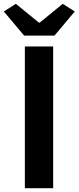

<svg xmlns="http://www.w3.org/2000/svg" viewBox="-39 -984 411 1004"><path d="M91 0V-741H239V0ZM87 -798 -19 -924 44 -964 164 -866H169L289 -964L352 -924L246 -798Z"/></svg>

Font: Swei Fan Sans CJK TC
Style: Bold
Weight: 700
Version: Version 2.130